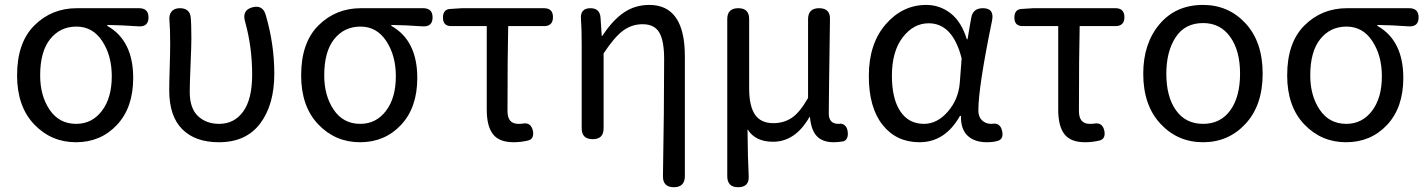

<svg xmlns="http://www.w3.org/2000/svg" viewBox="-20 -577 5915 796"><path d="M298.8 -543H556.6Q595.7 -543 595.7 -504.9Q595.7 -464.8 553.7 -467.8Q485.4 -472.7 424.8 -473.6V-469.7Q532.2 -409.2 532.2 -253.9Q532.2 -130.9 464.8 -59.1Q397.5 12.7 294.9 12.7Q192.4 12.7 121.6 -61.5Q50.8 -135.7 50.8 -264.6Q50.8 -400.4 122.6 -471.7Q194.3 -543 298.8 -543ZM146.5 -264.6Q146.5 -179.7 186 -121.6Q225.6 -63.5 295.9 -63.5Q361.3 -63.5 402.3 -117.2Q443.4 -170.9 443.4 -260.7Q443.4 -346.7 403.8 -406.7Q364.3 -466.8 296.9 -466.8Q229.5 -466.8 188 -415Q146.5 -363.3 146.5 -264.6Z M1117.2 -271.5Q1117.2 -142.6 1058.6 -64.9Q1000 12.7 887.7 12.7Q789.1 12.7 735.4 -41.5Q681.6 -95.7 681.6 -202.1Q681.6 -234.4 683.6 -297.9Q685.5 -361.3 685.5 -393.6Q685.5 -455.1 682.6 -490.2Q679.7 -514.6 690.9 -528.8Q702.1 -543 725.6 -543Q765.6 -543 770.5 -506.8Q773.4 -478.5 773.4 -416Q773.4 -386.7 770 -308.6Q766.6 -230.5 766.6 -196.3Q766.6 -127.9 800.8 -95.7Q835 -63.5 888.7 -63.5Q951.2 -63.5 988.3 -114.7Q1025.4 -166 1025.4 -267.6Q1025.4 -380.9 997.1 -483.4Q980.5 -535.2 1027.3 -546.9Q1070.3 -557.6 1082 -513.7Q1117.2 -393.6 1117.2 -271.5Z M1476.6 -543H1734.4Q1773.4 -543 1773.4 -504.9Q1773.4 -464.8 1731.4 -467.8Q1663.1 -472.7 1602.5 -473.6V-469.7Q1710 -409.2 1710 -253.9Q1710 -130.9 1642.6 -59.1Q1575.2 12.7 1472.7 12.7Q1370.1 12.7 1299.3 -61.5Q1228.5 -135.7 1228.5 -264.6Q1228.5 -400.4 1300.3 -471.7Q1372.1 -543 1476.6 -543ZM1324.2 -264.6Q1324.2 -179.7 1363.8 -121.6Q1403.3 -63.5 1473.6 -63.5Q1539.1 -63.5 1580.1 -117.2Q1621.1 -170.9 1621.1 -260.7Q1621.1 -346.7 1581.5 -406.7Q1542 -466.8 1474.6 -466.8Q1407.2 -466.8 1365.7 -415Q1324.2 -363.3 1324.2 -264.6Z M1894.5 -543H2235.4Q2272.5 -543 2272.5 -505.9Q2272.5 -468.8 2235.4 -468.8H2086.9Q2084 -345.7 2084 -116.2Q2084 -63.5 2128.9 -63.5Q2141.6 -63.5 2146.5 -64.5Q2181.6 -71.3 2189.5 -34.2Q2195.3 0 2168 5.9Q2138.7 12.7 2109.4 12.7Q2049.8 12.7 2023.9 -20.5Q1998 -53.7 1998 -122.1V-468.8H1850.6Q1816.4 -468.8 1816.4 -503.9Q1816.4 -539.1 1847.7 -540Z M2819.3 -343.8V153.3Q2819.3 199.2 2773.4 199.2Q2727.5 199.2 2728.5 152.3Q2733.4 -121.1 2733.4 -332Q2733.4 -409.2 2712.9 -442.9Q2692.4 -476.6 2644.5 -476.6Q2599.6 -476.6 2563.5 -450.2Q2527.3 -423.8 2482.4 -355.5V-44.9Q2482.4 0 2437.5 0Q2391.6 0 2391.6 -44.9V-393.6Q2391.6 -458 2388.7 -495.1Q2383.8 -543 2427.7 -543Q2466.8 -543 2469.7 -503.9L2474.6 -428.7H2477.5Q2520.5 -494.1 2566.9 -525.4Q2613.3 -556.6 2671.9 -556.6Q2819.3 -556.6 2819.3 -343.8Z M2995.1 153.3V-498Q2995.1 -543 3041 -543Q3085.9 -543 3085.9 -498V-210Q3085.9 -137.7 3109.9 -102.1Q3133.8 -66.4 3186.5 -66.4Q3228.5 -66.4 3261.7 -87.9Q3294.9 -109.4 3330.1 -170.9V-497.1Q3330.1 -543 3376 -543Q3422.9 -543 3420.9 -496.1Q3416 -162.1 3416 -106.4Q3416 -63.5 3456.1 -63.5H3458Q3471.7 -66.4 3481.9 -57.6Q3492.2 -48.8 3494.1 -33.2Q3499 0 3477.5 8.8Q3454.1 12.7 3436.5 12.7Q3390.6 12.7 3366.7 -12.2Q3342.8 -37.1 3337.9 -91.8H3335.9Q3277.3 10.7 3184.6 10.7Q3111.3 10.7 3079.1 -41Q3080.1 81.1 3084 152.3Q3086.9 199.2 3040 199.2Q2995.1 199.2 2995.1 153.3Z M4002 -477.5 4006.8 -503.9Q4013.7 -543 4054.7 -543Q4103.5 -543 4092.8 -491.2Q4036.1 -215.8 4036.1 -119.1Q4036.1 -92.8 4051.3 -78.1Q4066.4 -63.5 4089.8 -63.5H4091.8Q4127 -70.3 4134.8 -33.2Q4141.6 -1 4117.2 6.8Q4097.7 12.7 4071.3 12.7Q4020.5 12.7 3991.7 -14.2Q3962.9 -41 3963.9 -96.7H3960Q3898.4 12.7 3792 12.7Q3696.3 12.7 3639.2 -59.1Q3582 -130.9 3582 -261.7Q3582 -395.5 3651.9 -476.1Q3721.7 -556.6 3820.3 -556.6Q3876 -556.6 3920.9 -522Q3965.8 -487.3 3988.3 -414.1H3991.2ZM3959 -232.4Q3962.9 -283.2 3966.8 -335Q3929.7 -480.5 3830.1 -480.5Q3767.6 -480.5 3722.7 -422.4Q3677.7 -364.3 3677.7 -262.7Q3677.7 -168 3712.4 -115.7Q3747.1 -63.5 3810.5 -63.5Q3865.2 -63.5 3909.2 -113.8Q3953.1 -164.1 3959 -232.4Z M4263.7 -543H4604.5Q4641.6 -543 4641.6 -505.9Q4641.6 -468.8 4604.5 -468.8H4456.1Q4453.1 -345.7 4453.1 -116.2Q4453.1 -63.5 4498 -63.5Q4510.7 -63.5 4515.6 -64.5Q4550.8 -71.3 4558.6 -34.2Q4564.5 0 4537.1 5.9Q4507.8 12.7 4478.5 12.7Q4418.9 12.7 4393.1 -20.5Q4367.2 -53.7 4367.2 -122.1V-468.8H4219.7Q4185.5 -468.8 4185.5 -503.9Q4185.5 -539.1 4216.8 -540Z M4719.7 -271.5Q4719.7 -396.5 4787.1 -476.6Q4854.5 -556.6 4967.8 -556.6Q5073.2 -556.6 5144 -480Q5214.8 -403.3 5214.8 -271.5Q5214.8 -140.6 5144 -64Q5073.2 12.7 4967.8 12.7Q4862.3 12.7 4791 -64Q4719.7 -140.6 4719.7 -271.5ZM4967.8 -481.4Q4892.6 -481.4 4854 -422.4Q4815.4 -363.3 4815.4 -271.5Q4815.4 -175.8 4855.5 -119.6Q4895.5 -63.5 4967.8 -63.5Q5040 -63.5 5080.6 -119.6Q5121.1 -175.8 5121.1 -271.5Q5121.1 -367.2 5080.1 -424.3Q5039.1 -481.4 4967.8 -481.4Z M5564.5 -543H5822.3Q5861.3 -543 5861.3 -504.9Q5861.3 -464.8 5819.3 -467.8Q5751 -472.7 5690.4 -473.6V-469.7Q5797.9 -409.2 5797.9 -253.9Q5797.9 -130.9 5730.5 -59.1Q5663.1 12.7 5560.5 12.7Q5458 12.7 5387.2 -61.5Q5316.4 -135.7 5316.4 -264.6Q5316.4 -400.4 5388.2 -471.7Q5460 -543 5564.5 -543ZM5412.1 -264.6Q5412.1 -179.7 5451.7 -121.6Q5491.2 -63.5 5561.5 -63.5Q5627 -63.5 5668 -117.2Q5709 -170.9 5709 -260.7Q5709 -346.7 5669.4 -406.7Q5629.9 -466.8 5562.5 -466.8Q5495.1 -466.8 5453.6 -415Q5412.1 -363.3 5412.1 -264.6Z"/></svg>

Font: GenSenMaruGothic TW TTF Regular
Style: Regular
Weight: 400
Version: Version 1.301